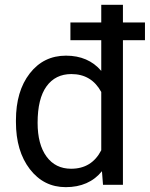

<svg xmlns="http://www.w3.org/2000/svg" viewBox="-20 -770 624 800"><path d="M584 -602.5H492.2V0H409.2L404.8 -56.6Q350.6 9.8 253.9 9.8Q162.1 9.8 104.2 -65.4Q46.4 -140.6 46.4 -261.7V-268.6Q46.4 -390.1 104 -464.1Q161.6 -538.1 254.9 -538.1Q347.7 -538.1 401.9 -474.6V-602.5H273.4V-676.3H401.9V-750H492.2V-676.3H584ZM136.7 -258.3Q136.7 -168.5 173.8 -117.7Q210.9 -66.9 276.4 -66.9Q362.3 -66.9 401.9 -144V-386.7Q361.3 -461.4 277.3 -461.4Q210.9 -461.4 173.8 -410.2Q136.7 -358.9 136.7 -258.3Z"/></svg>

Font: RobotoInd
Style: Regular
Weight: 400
Designer: Google
Version: Version 2.001101; 2014